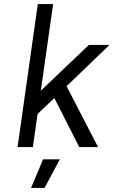

<svg xmlns="http://www.w3.org/2000/svg" viewBox="-20 -720 556 940"><path d="M132 200H198L273 60H191ZM66 0H141L164 -162L246 -240L368 0H460L306 -298L516 -500H415L180 -276L240 -700H165Z"/></svg>

Font: Unageo
Style: Regular-Italic
Weight: 400
Designer: Richard Sepsi
Foundry: Richard Sepsi
Version: Version 2.000